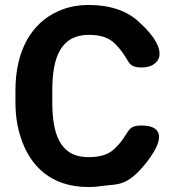

<svg xmlns="http://www.w3.org/2000/svg" viewBox="-20 -741 694 771"><path d="M335 -110C216 -110 190 -211 190 -332V-379C190 -507 222 -601 337 -601C383 -601 416 -590 439 -568C507 -502 483 -470 550 -470C616 -470 674 -530 538 -653C491 -697 423 -721 337 -721C292 -721 252 -713 216 -697C105 -649 42 -536 42 -378V-332C42 -279 49 -232 63 -190C100 -74 185 10 335 10C357 10 378 8 397 5C448 -3 490 12 570 -91C656 -202 615 -237 549 -237C482 -237 506 -205 437 -141C414 -120 381 -110 335 -110Z"/></svg>

Font: Asimov Print
Style: A
Weight: 500
Designer: Google
Version: Version 2.000980: 2014